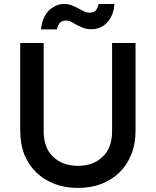

<svg xmlns="http://www.w3.org/2000/svg" viewBox="-20 -923 771 951"><path d="M366.2 7.8Q302.7 7.8 251 -11.7Q198.2 -32.2 160.2 -68.4Q122.1 -105.5 100.6 -157.2Q80.1 -210 80.1 -276.4Q80.1 -420.9 80.1 -710Q109.4 -710 196.3 -710Q196.3 -600.6 196.3 -273.4Q196.3 -190.4 243.2 -146.5Q290 -101.6 366.2 -101.6Q442.4 -101.6 488.3 -146.5Q535.2 -190.4 535.2 -273.4Q535.2 -418.9 535.2 -710Q564.5 -710 651.4 -710Q651.4 -601.6 651.4 -276.4Q651.4 -210 629.9 -157.2Q609.4 -105.5 571.3 -68.4Q533.2 -32.2 481.4 -11.7Q428.7 7.8 366.2 7.8ZM186.5 -799.8Q191.4 -824.2 202.1 -843.8Q212.9 -863.3 227.5 -876Q243.2 -888.7 260.7 -896.5Q279.3 -903.3 296.9 -903.3Q318.4 -903.3 335.9 -896.5Q353.5 -889.6 369.1 -880.9Q383.8 -873 397.5 -866.2Q411.1 -860.4 422.9 -860.4Q443.4 -860.4 453.1 -870.1Q462.9 -879.9 468.8 -903.3Q495.1 -903.3 546.9 -903.3Q545.9 -897.5 543.9 -880.9Q540 -857.4 529.3 -837.9Q518.6 -818.4 503.9 -804.7Q489.3 -792 471.7 -785.2Q454.1 -778.3 434.6 -778.3Q429.7 -778.3 423.8 -778.3Q408.2 -779.3 394.5 -784.2Q377 -791 361.3 -798.8Q345.7 -807.6 333 -814.5Q320.3 -821.3 307.6 -821.3Q288.1 -821.3 277.3 -810.5Q266.6 -799.8 261.7 -777.3Q235.4 -777.3 182.6 -777.3Q183.6 -783.2 186.5 -799.8Z"/></svg>

Font: SSportsD
Style: Medium
Weight: 400
Designer: Swiss Typefaces
Version: Version 1.000